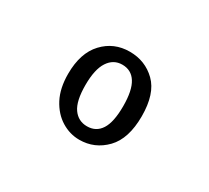

<svg xmlns="http://www.w3.org/2000/svg" viewBox="-56 -854 391 359"><g transform="rotate(30 139.5 -675.0)"><path d="M139.5 -580Q119 -580 100.8 -591.2Q82.5 -602.5 71.2 -624Q60 -645.5 60 -676.5Q60 -721.5 82.8 -745.8Q105.5 -770 139.5 -770Q173 -770 196 -747.5Q219 -725 219 -676.5Q219 -628 195.8 -604Q172.5 -580 139.5 -580ZM139.5 -609Q159 -609 169.2 -625Q179.5 -641 179.5 -675.5Q179.5 -709.5 169.2 -725.8Q159 -742 139.5 -742Q120.5 -742 109.5 -725.2Q98.5 -708.5 98.5 -674.5Q98.5 -640 109.5 -624.5Q120.5 -609 139.5 -609Z"/></g></svg>

Font: Imbue Light
Style: Regular
Weight: 300
Designer: Tyler Finck
Foundry: Etcetera Type Company
Version: Version 1.102